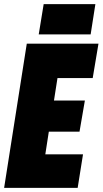

<svg xmlns="http://www.w3.org/2000/svg" viewBox="-36 -912 498 932"><path d="M-16 0 94 -700H442L414 -533H243L226 -424H376L350 -273H201L184 -163H367L341 0ZM152 -745 176 -892H427L404 -745Z"/></svg>

Font: Georama Condensed Black
Style: Italic
Weight: 900
Width: 3
Italic angle: -9°
Designer: Jean-Baptiste Levee
Foundry: Production Type
Version: Version 1.000